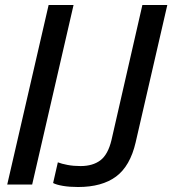

<svg xmlns="http://www.w3.org/2000/svg" viewBox="-20 -740 691 770"><path d="M9 0 175 -720H275L109 0ZM293 10Q259 10 232.5 5.5Q206 1 193 -6L212 -89Q227 -83 251 -78.5Q275 -74 303 -74Q352 -74 382.5 -97Q413 -120 427 -178L551 -720H651L524 -169Q502 -74 445.5 -32Q389 10 293 10Z"/></svg>

Font: Instrument Sans SemiCondensed Medium
Style: Italic
Weight: 500
Width: 4
Italic angle: -13°
Designer: Rodrigo Fuenzalida
Foundry: fragTYPE
Version: Version 1.000;gftools[0.9.28]